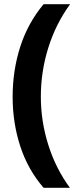

<svg xmlns="http://www.w3.org/2000/svg" viewBox="-20 -978 383 912"><path d="M40 -518Q40 -643 76 -755.5Q112 -868 187 -958H313Q245 -865 209.5 -751.5Q174 -638 174 -519Q174 -402 209.5 -289.5Q245 -177 312 -86H187Q112 -173 76 -284Q40 -395 40 -518Z"/></svg>

Font: Noto Sans Khmer UI SemiCondensed
Style: Bold
Weight: 700
Width: 4
Designer: Danh Hong and the Monotype Design Team
Foundry: Monotype Imaging Inc.
Version: Version 2.002; ttfautohint (v1.8.4.7-5d5b)